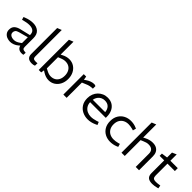

<svg xmlns="http://www.w3.org/2000/svg" viewBox="259 -2041 3319 3319"><g transform="rotate(45 1918.5 -381.5)"><path d="M204 7Q164 7 127 -7.5Q90 -22 66.5 -53Q43 -84 43 -130Q43 -192 80 -226Q117 -260 185 -275L367 -318V-322Q367 -383 333 -409.5Q299 -436 238 -436Q203 -436 169 -429.5Q135 -423 108 -416L82 -409L67 -461L92 -471Q134 -488 175.5 -497Q217 -506 259 -506Q342 -506 394.5 -461.5Q447 -417 447 -324V-111Q447 -77 463 -65Q479 -53 531 -50L527 3Q519 4 508.5 5.5Q498 7 487 7Q438 7 411.5 -15.5Q385 -38 377 -72L354 -52Q320 -23 280 -8Q240 7 204 7ZM229 -62Q256 -62 283 -72.5Q310 -83 338 -103L367 -124V-266L198 -220Q154 -208 137.5 -188Q121 -168 121 -139Q121 -102 150.5 -82Q180 -62 229 -62Z M736 7Q671 7 642 -21.5Q613 -50 613 -101V-738L693 -770V-120Q693 -91 707.5 -77.5Q722 -64 758 -64Q767 -64 778.5 -64.5Q790 -65 803 -67L802 -6Q785 1 768 4Q751 7 736 7Z M1144 7Q1109 7 1073.5 -4.5Q1038 -16 1003 -38L961 -65L977 -120L1025 -95Q1054 -80 1078 -73.5Q1102 -67 1126 -67Q1175 -67 1212 -88.5Q1249 -110 1269.5 -151Q1290 -192 1290 -249Q1290 -302 1270.5 -343.5Q1251 -385 1213.5 -408.5Q1176 -432 1122 -432Q1100 -432 1076 -426.5Q1052 -421 1022 -408L980 -391V-97L973 -83L960 0H900V-738L980 -770V-425L958 -444L1013 -472Q1043 -488 1077 -497Q1111 -506 1143 -506Q1211 -506 1262.5 -472.5Q1314 -439 1343 -381.5Q1372 -324 1372 -249Q1372 -176 1343 -118Q1314 -60 1262.5 -26.5Q1211 7 1144 7Z M1502 0V-499H1561L1572 -432L1612 -459Q1643 -480 1680 -493Q1717 -506 1751 -506Q1761 -506 1771.5 -503.5Q1782 -501 1791 -495V-433Q1756 -432 1722.5 -426Q1689 -420 1643 -399L1582 -373V0Z M2101 7Q2031 7 1971 -22Q1911 -51 1874.5 -108Q1838 -165 1838 -248Q1838 -304 1856.5 -351Q1875 -398 1908.5 -432.5Q1942 -467 1986.5 -486.5Q2031 -506 2083 -506Q2157 -506 2206.5 -473Q2256 -440 2280.5 -385Q2305 -330 2305 -262V-234H1922Q1925 -178 1951 -140.5Q1977 -103 2018 -83.5Q2059 -64 2107 -64Q2137 -64 2167 -69.5Q2197 -75 2227 -84L2269 -98L2291 -45L2252 -27Q2217 -11 2178 -2Q2139 7 2101 7ZM1925 -296H2228Q2222 -361 2185.5 -398.5Q2149 -436 2083 -436Q2043 -436 2010 -419Q1977 -402 1954.5 -370.5Q1932 -339 1925 -296Z M2651 7Q2579 7 2521.5 -23.5Q2464 -54 2430.5 -111Q2397 -168 2397 -249Q2397 -331 2432 -388.5Q2467 -446 2524.5 -476Q2582 -506 2652 -506Q2685 -506 2718 -500Q2751 -494 2781 -481L2806 -471L2790 -412L2760 -421Q2735 -428 2709.5 -431.5Q2684 -435 2661 -435Q2608 -435 2567 -413Q2526 -391 2502.5 -350Q2479 -309 2479 -249Q2479 -191 2503 -149.5Q2527 -108 2568.5 -86.5Q2610 -65 2663 -65Q2686 -65 2712.5 -68.5Q2739 -72 2764 -79L2796 -88L2812 -31L2784 -19Q2752 -6 2717.5 0.5Q2683 7 2651 7Z M2923 0V-738L3003 -770V-450L3033 -466Q3071 -486 3108.5 -496Q3146 -506 3183 -506Q3242 -506 3279 -484.5Q3316 -463 3334 -426Q3352 -389 3352 -339V0H3271V-322Q3271 -377 3242 -405Q3213 -433 3154 -433Q3127 -433 3102 -426Q3077 -419 3050 -407L3003 -387V0Z M3678 7Q3607 7 3573 -22.5Q3539 -52 3539 -118V-428H3428V-483L3539 -499V-619L3619 -654V-499H3800V-428H3619V-142Q3619 -100 3635.5 -81.5Q3652 -63 3701 -63Q3718 -63 3735 -64.5Q3752 -66 3770 -69L3799 -73L3809 -15L3783 -8Q3760 -2 3731 2.5Q3702 7 3678 7Z"/></g></svg>

Font: REM Light
Style: Regular
Weight: 300
Designer: Octavio Pardo
Foundry: Ashler Design
Version: Version 1.005;gftools[0.9.28]